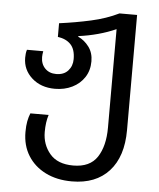

<svg xmlns="http://www.w3.org/2000/svg" viewBox="-55 -583 729 880"><g transform="rotate(5 310.0 -143.0)"><path d="M308 250Q239 250 187 224Q135 198 106 151.5Q77 105 77 43Q77 14 81 -6.5Q85 -27 92 -44H176Q165 -11 165 35Q165 93 200.5 135Q236 177 308 177Q385 177 418.5 126Q452 75 452 -10V-463Q414 -446 370 -434Q326 -422 280 -416V-413Q309 -400 329.5 -372.5Q350 -345 350 -306Q350 -264 329.5 -232.5Q309 -201 273.5 -183.5Q238 -166 194 -166Q129 -166 87.5 -203.5Q46 -241 46 -296Q46 -305 47 -314.5Q48 -324 51 -333H126Q123 -318 123 -306Q123 -274 142.5 -254Q162 -234 194 -234Q229 -234 248.5 -255.5Q268 -277 268 -309Q268 -354 246.5 -376.5Q225 -399 187 -404V-467Q262 -477 332 -492.5Q402 -508 459 -536H540V-6Q540 116 479 183Q418 250 308 250Z"/></g></svg>

Font: Noto Sans Living
Style: Regular
Weight: 400
Designer: Monotype Design Team
Foundry: Monotype Imaging Inc.
Version: Version 2.013; ttfautohint (v1.8.4.7-5d5b)